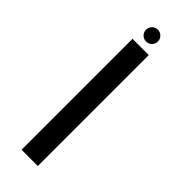

<svg xmlns="http://www.w3.org/2000/svg" viewBox="-259 -803 826 826"><g transform="rotate(45 154.0 -390.0)"><path d="M91 0V-675H190V0ZM141 -708Q125.5 -708 115 -718.5Q104.5 -729 104.5 -744Q104.5 -759 115 -769.5Q125.5 -780 141 -780Q155.5 -780 166 -769.5Q176.5 -759 176.5 -744Q176.5 -729 166 -718.5Q155.5 -708 141 -708Z"/></g></svg>

Font: Anybody ExtraExpanded
Style: Regular
Weight: 400
Width: 8
Designer: Tyler Finck
Foundry: Etcetera Type Company
Version: Version 1.010; ttfautohint (v1.8.3) -l 8 -r 50 -G 200 -x 14 